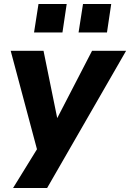

<svg xmlns="http://www.w3.org/2000/svg" viewBox="-20 -753 646 953"><path d="M45 180 180 -39 174 27 33 -501H196L266 -157H259L437 -501H606L214 180ZM370 -592 392 -733H532L511 -592ZM149 -592 171 -733H311L290 -592Z"/></svg>

Font: Nunito Sans 8pt ExtraBold
Style: Italic
Weight: 800
Italic angle: -9°
Version: Version 3.101;gftools[0.9.27]